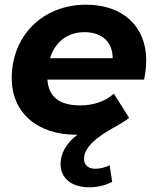

<svg xmlns="http://www.w3.org/2000/svg" viewBox="-20 -566 668 818"><path d="M603 -309C603 -453 504 -546 347 -546C161 -546 30 -413 30 -233C30 -87 137 8 305 8H310C265 41 238 86 238 133C238 196 288 232 360 232C399 232 432 222 458 209L447 138C430 147 407 153 386 153C357 153 338 138 338 110C338 65 385 20 478 -30C491 -38 514 -50 530 -64L465 -167C428 -133 376 -117 322 -117C232 -117 187 -154 182 -227H594C599 -252 603 -280 603 -309ZM340 -429C412 -429 460 -389 460 -318H193C214 -385 265 -429 340 -429Z"/></svg>

Font: AWKNG-Font
Style: Bold Italic
Weight: 700
Italic angle: -11.3°
Designer: Awakening Church
Foundry: Awakening Church
Version: Version 1.700;PS 001.700;hotconv 1.0.88;makeotf.lib2.5.64775